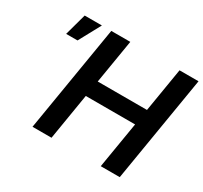

<svg xmlns="http://www.w3.org/2000/svg" viewBox="-148 -934 1208 1141"><g transform="rotate(30 455.5 -364.0)"><path d="M191.9 0 312.5 -727.5H442.9L393.1 -426.8H731L780.8 -727.5H911.1L790.5 0H660.2L712.9 -316.9H374.5L322.3 0ZM88.9 -578.1 129.9 -727.5H248L167 -578.1Z"/></g></svg>

Font: Inter 17pt SemiBold
Style: Italic
Weight: 600
Italic angle: -9.3988°
Version: Version 4.001;git-66647c0bb